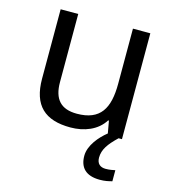

<svg xmlns="http://www.w3.org/2000/svg" viewBox="-112 -694 842 939"><g transform="rotate(15 309.0 -224.0)"><path d="M448 50C448 9 471 -23 516 -66H533V-602H445V-323C445 -198 406 -129 287 -129C206 -129 168 -171 168 -257V-602H79V-251C79 -115 145 -56 274 -56C343 -56 409 -81 444 -137H448L459 -75C421 -45 376 7 376 60C376 119 408 154 479 154C505 154 522 150 541 145V89C530 91 515 95 493 95C465 95 448 80 448 50Z"/></g></svg>

Font: Noto Sans Malayalam UI
Style: Regular
Weight: 400
Designer: Jelle Bosma - Monotype Design Team
Foundry: Monotype Imaging Inc.
Version: Version 2.104